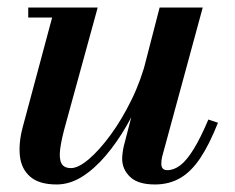

<svg xmlns="http://www.w3.org/2000/svg" viewBox="-20 -480 624 510"><path d="M130.5 10Q84.5 10 60.8 -10.2Q37 -30.5 33 -64.8Q29 -99 40 -141L118.5 -433.5H55V-460H239.5L154.5 -150.5Q143.5 -111.5 140 -85.5Q136.5 -59.5 143 -46.5Q149.5 -33.5 168.5 -33.5Q188 -33.5 216 -57.2Q244 -81 274 -122Q304 -163 329.8 -215.8Q355.5 -268.5 370 -327H390Q379 -283 360 -236Q341 -189 315.8 -145.2Q290.5 -101.5 260.5 -66.2Q230.5 -31 197.8 -10.5Q165 10 130.5 10ZM391.5 10Q346.5 10 325.5 -10.2Q304.5 -30.5 304.5 -58.5Q304.5 -65.5 305.8 -75Q307 -84.5 309 -92.5L404 -460H518.5L410.5 -63Q409.5 -58.5 409 -53.8Q408.5 -49 408.5 -45Q408.5 -28 424.5 -28Q442 -28 459 -41Q476 -54 494.2 -83.5Q512.5 -113 533.5 -162.5L559 -154Q536 -96 511.8 -59.8Q487.5 -23.5 458.2 -6.8Q429 10 391.5 10Z"/></svg>

Font: Bodoni Moda 9pt SemiBold
Style: Italic
Weight: 600
Italic angle: -13°
Designer: Owen Earl
Foundry: indestructible type
Version: Version 2.004